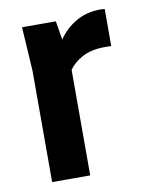

<svg xmlns="http://www.w3.org/2000/svg" viewBox="-68 -594 503 645"><g transform="rotate(-10 184.0 -271.5)"><path d="M317.9 -543Q321.3 -543 326.7 -542.5Q332 -542 333 -542V-416H311Q264.2 -416 233.6 -399.2Q203.1 -382.3 188 -359.9V0H58.1V-379.9L48.8 -529.8H164.1L174.8 -465.8Q198.7 -501 235.1 -522Q271.5 -543 317.9 -543Z"/></g></svg>

Font: Cooper Hewitt
Style: Semibold
Weight: 709
Designer: Village Type and Design LLC
Foundry: Cooper Hewitt Smithsonian Design Museum
Version: 1.000